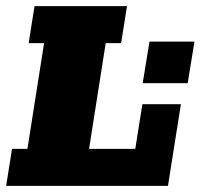

<svg xmlns="http://www.w3.org/2000/svg" viewBox="-22 -603 651 623"><path d="M-2 0 17 -120H67L121 -463H71L90 -583H390L371 -463H321L267 -120H417L440 -265H565L523 0ZM441 -333 463 -468H609L587 -333Z"/></svg>

Font: Rokkitt SemiBold Black
Style: Italic
Weight: 900
Italic angle: -9°
Version: Version 3.103